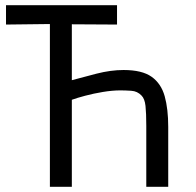

<svg xmlns="http://www.w3.org/2000/svg" viewBox="-20 -715 752 735"><path d="M171 0V-623L3 -621V-695H428V-621L255 -622V-408Q295 -419 349.5 -433Q404 -447 453 -447Q524 -447 560.5 -421Q597 -395 610.5 -346.5Q624 -298 624 -229V0H540V-233Q540 -282 537 -309.5Q534 -337 522 -349Q506 -366 482.5 -367.5Q459 -369 441 -369Q410 -369 374 -363Q338 -357 306 -348.5Q274 -340 255 -333V0Z"/></svg>

Font: Ruda
Style: Regular
Weight: 400
Designer: Mariela Monsalve and Angelina Sanchez
Foundry: Mariela Monsalve and Angelina Sanchez
Version: Version 2.000